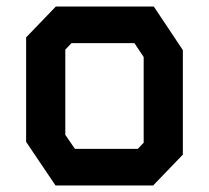

<svg xmlns="http://www.w3.org/2000/svg" viewBox="-20 -568 640 588"><path d="M151 -548 60 -453.5V-133.5L150 0H449L540 -94.5V-414.5L451 -548ZM180 -155V-416L199 -436H391.5L420 -393.5V-131L402 -112H209.5Z"/></svg>

Font: Kode
Style: Regular
Weight: 400
Monospace: yes
Designer: Isa Ozler
Foundry: Kadena LLC
Version: Version 1.000;gftools[0.9.28]